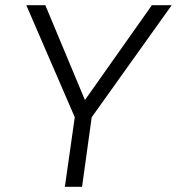

<svg xmlns="http://www.w3.org/2000/svg" viewBox="-20 -717 679 737"><path d="M229 0 267 -267 81 -697H154L306 -333L563 -697H639L332 -267L295 0Z"/></svg>

Font: Hanken Grotesk Light
Style: Italic
Weight: 300
Italic angle: -8°
Designer: Alfredo Marco Pradil
Foundry: Hanken Design Co.
Version: Version 3.013